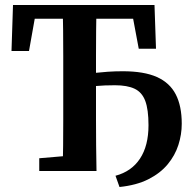

<svg xmlns="http://www.w3.org/2000/svg" viewBox="-20 -684 768 768"><path d="M26 -480 32 -664H598L604 -489H535L503 -660L560 -609H70L128 -660L96 -480ZM230 0Q232 -51 232.5 -102Q233 -153 233 -205Q233 -257 233 -309V-355Q233 -407 233 -458.5Q233 -510 232.5 -561.5Q232 -613 230 -664H366Q365 -614 364.5 -562.5Q364 -511 364 -460.5Q364 -410 364 -360V-309Q364 -258 364 -206Q364 -154 364.5 -103Q365 -52 366 0ZM458 64 442 19Q506 2 540 -49.5Q574 -101 574 -183Q574 -246 561 -280.5Q548 -315 518.5 -329Q489 -343 440 -343Q397 -343 364.5 -340Q332 -337 301 -329V-384Q328 -389 355 -392Q382 -395 411 -397Q440 -399 471 -399Q556 -399 607.5 -376Q659 -353 683 -306.5Q707 -260 707 -189Q707 -146 693.5 -104Q680 -62 650.5 -26.5Q621 9 573.5 33Q526 57 458 64ZM137 0V-51L278 -63H294V0Z"/></svg>

Font: Source Serif 4 18pt SemiBold
Style: Regular
Weight: 600
Designer: Frank Grießhammer
Foundry: Adobe Systems Incorporated
Version: Version 4.004;hotconv 1.0.116;makeotfexe 2.5.65601